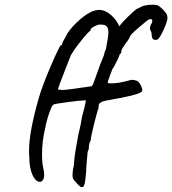

<svg xmlns="http://www.w3.org/2000/svg" viewBox="-20 -685 729 813"><path d="M297 82Q291 76 289 70.5Q287 65 287 56L289 31Q294 16 294 -4Q294 -12 301 -54.5Q308 -97 312 -116L315 -128Q323 -161 327 -189Q339 -232 344 -260Q321 -260 265 -252.5Q209 -245 206 -242Q200 -239 188.5 -206.5Q177 -174 171 -140Q158 -88 158 -30Q158 4 163 26Q167 41 167 56Q167 79 152 85Q132 87 118 56.5Q104 26 104 -22Q103 -30 103 -47Q103 -126 144 -269Q158 -319 194 -403Q230 -487 238 -494H240Q244 -494 244 -503Q244 -505 252 -518.5Q260 -532 267 -546Q287 -575 317 -601Q347 -627 371 -637Q386 -643 401 -643Q425 -643 449.5 -622Q474 -601 485 -574Q500 -593 521 -613.5Q542 -634 557 -646Q579 -658 592.5 -661.5Q606 -665 626 -665Q643 -665 649.5 -661.5Q656 -658 671 -644Q684 -629 686.5 -624Q689 -619 689 -605Q685 -584 669 -551Q653 -518 645 -517Q642 -516 637 -516Q622 -516 622 -541Q622 -547 619 -553Q616 -559 615 -561Q615 -576 622 -586Q625 -592 625 -597Q625 -602 621.5 -603.5Q618 -605 611 -603Q602 -598 566.5 -567.5Q531 -537 531 -531Q530 -529 525.5 -520.5Q521 -512 512 -501Q494 -476 494 -470Q494 -457 488 -457Q487 -455 483.5 -445.5Q480 -436 474 -425Q470 -416 464 -405Q458 -394 454 -390H455Q452 -382 444 -360.5Q436 -339 436 -336Q436 -332 450 -332Q481 -332 521 -343Q534 -347 540 -347Q547 -347 560 -343Q571 -336 578 -320Q585 -304 581 -298Q580 -294 559.5 -287Q539 -280 517 -276Q486 -269 466 -266Q461 -265 434.5 -260Q408 -255 408 -251Q404 -251 401 -247Q398 -243 398 -239Q398 -225 394 -218Q389 -203 376.5 -152.5Q364 -102 364 -90Q356 -80 356 -54Q350 -43 350 -29Q350 -23 349 -19Q349 -14 347 5Q345 24 345 40L342 69Q341 81 339 91Q337 101 332 106Q326 110 319 104.5Q312 99 297 82ZM369 -320 375 -331Q386 -360 386 -361Q407 -422 420 -451L422 -460Q422 -462 426.5 -472.5Q431 -483 431 -492Q439 -530 439 -547Q439 -566 431.5 -573.5Q424 -581 406 -581Q397 -582 380 -573.5Q363 -565 363 -558V-554Q358 -555 327.5 -517.5Q297 -480 280 -451Q275 -439 258 -395L233 -330L225 -306L241 -304Q246 -303 288.5 -308.5Q331 -314 369 -320Z"/></svg>

Font: Caveat
Style: Regular
Weight: 400
Designer: Pablo Impallari
Foundry: Pablo Impallari
Version: Version 1.500; ttfautohint (v1.6)